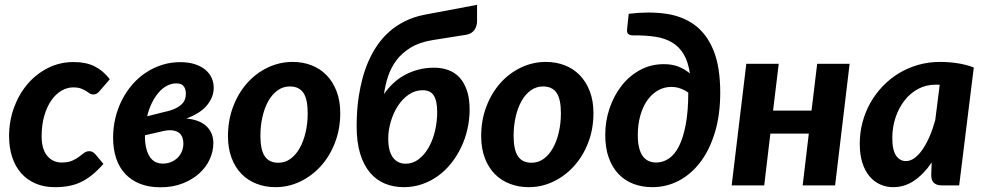

<svg xmlns="http://www.w3.org/2000/svg" viewBox="-20 -786 4176 814"><path d="M418.5 -91Q393.5 -63 370.2 -44.2Q347 -25.5 322.8 -14Q298.5 -2.5 271.5 2.5Q244.5 7.5 212 7.5Q167 7.5 131.2 -7.8Q95.5 -23 70.2 -51.2Q45 -79.5 31.8 -119.5Q18.5 -159.5 18.5 -209Q18.5 -272 39 -328.8Q59.5 -385.5 96 -428.8Q132.5 -472 182.8 -497.5Q233 -523 292.5 -523Q344 -523 380.5 -505Q417 -487 445.5 -450L401 -398.5Q396.5 -393 390 -389.2Q383.5 -385.5 376 -385.5Q367 -385.5 360 -390.2Q353 -395 344.2 -400.5Q335.5 -406 323 -410.8Q310.5 -415.5 290 -415.5Q264 -415.5 239.8 -401Q215.5 -386.5 197 -359.5Q178.5 -332.5 167.5 -294.2Q156.5 -256 156.5 -208Q156.5 -153.5 180.2 -125.2Q204 -97 242 -97Q268.5 -97 285.5 -104.5Q302.5 -112 314.5 -121Q326.5 -130 336.2 -137.5Q346 -145 359 -145Q366 -145 372.2 -141.8Q378.5 -138.5 383.5 -133L418.5 -91Z M886 -414.5Q886.5 -375 857.8 -340Q829 -305 770 -283.5Q794.5 -281.5 815.5 -274.2Q836.5 -267 851.8 -254Q867 -241 875.8 -222.2Q884.5 -203.5 884.5 -179Q884.5 -145 869.5 -111.5Q854.5 -78 825.5 -51.5Q796.5 -25 754.8 -8.5Q713 8 660 8Q611 8 573.8 -6.8Q536.5 -21.5 511 -48.8Q485.5 -76 472.5 -115Q459.5 -154 459.5 -202Q459.5 -245.5 469.2 -286Q479 -326.5 497.2 -362.2Q515.5 -398 541 -427.5Q566.5 -457 598.2 -478Q630 -499 666.8 -510.8Q703.5 -522.5 744 -522.5Q779 -522.5 805.5 -514Q832 -505.5 849.8 -491Q867.5 -476.5 876.8 -456.8Q886 -437 886 -414.5ZM594.5 -212.5Q594 -155 614 -122.8Q634 -90.5 675.5 -92.5Q694 -93.5 709.2 -100.8Q724.5 -108 735.2 -119.5Q746 -131 751.8 -146.2Q757.5 -161.5 757.5 -178Q757.5 -192 753 -203.8Q748.5 -215.5 738.8 -223Q729 -230.5 713.2 -233Q697.5 -235.5 675 -231ZM727 -432.5Q707.5 -432.5 688.5 -422.8Q669.5 -413 653.5 -394.8Q637.5 -376.5 624.5 -350.8Q611.5 -325 604 -293L675 -311Q704.5 -317 722.8 -325.8Q741 -334.5 751 -344.8Q761 -355 764.5 -366.2Q768 -377.5 768 -389Q768 -408 759 -420.2Q750 -432.5 727 -432.5Z M1160 -96Q1189 -96 1212 -113Q1235 -130 1251 -158.8Q1267 -187.5 1275.8 -225.5Q1284.5 -263.5 1284.5 -306Q1284.5 -366 1266 -392.8Q1247.5 -419.5 1208.5 -419.5Q1180 -419.5 1156.8 -402.8Q1133.5 -386 1117.5 -357.5Q1101.5 -329 1092.8 -290.8Q1084 -252.5 1084 -210Q1084 -151 1102.5 -123.5Q1121 -96 1160 -96ZM1148 7.5Q1105 7.5 1068 -6.8Q1031 -21 1004 -48.5Q977 -76 961.8 -116.5Q946.5 -157 946.5 -209Q946.5 -276.5 968.5 -334.2Q990.5 -392 1028 -434Q1065.5 -476 1115.5 -499.8Q1165.5 -523.5 1221 -523.5Q1264 -523.5 1300.8 -509.2Q1337.5 -495 1364.5 -467.2Q1391.5 -439.5 1407 -399Q1422.5 -358.5 1422.5 -306.5Q1422.5 -239.5 1400.5 -182Q1378.5 -124.5 1340.8 -82.5Q1303 -40.5 1253.2 -16.5Q1203.5 7.5 1148 7.5Z M1814 -616Q1758.5 -607 1721.2 -584.2Q1684 -561.5 1660.8 -530.5Q1637.5 -499.5 1625.2 -462.2Q1613 -425 1608 -387Q1624.5 -411.5 1646.5 -432.2Q1668.5 -453 1695.5 -467.8Q1722.5 -482.5 1753.8 -490.8Q1785 -499 1820.5 -499Q1853.5 -499 1881.2 -488.8Q1909 -478.5 1928.8 -456.8Q1948.5 -435 1959.8 -401.5Q1971 -368 1971 -322Q1971 -280.5 1962 -240Q1953 -199.5 1935.8 -163Q1918.5 -126.5 1894 -95.2Q1869.5 -64 1838.5 -41.2Q1807.5 -18.5 1770.5 -5.5Q1733.5 7.5 1692 7.5Q1648.5 7.5 1612 -7.5Q1575.5 -22.5 1548.8 -54Q1522 -85.5 1507 -134.2Q1492 -183 1492 -251Q1492 -279.5 1494 -313Q1496 -346.5 1501.8 -382.2Q1507.5 -418 1517.2 -454.8Q1527 -491.5 1542.2 -526.5Q1557.5 -561.5 1579.2 -593.5Q1601 -625.5 1630.2 -651.5Q1659.5 -677.5 1697 -696.2Q1734.5 -715 1782 -724L2002.5 -765.5V-696.5Q2002.5 -675.5 1991.8 -659.8Q1981 -644 1959 -639ZM1626 -198Q1626 -145.5 1645.5 -118.8Q1665 -92 1700 -92Q1730 -92 1754.5 -110.5Q1779 -129 1796.8 -159.8Q1814.5 -190.5 1824 -230Q1833.5 -269.5 1833.5 -311Q1833.5 -358 1819.2 -380.8Q1805 -403.5 1772 -403.5Q1739.5 -403.5 1712.8 -385Q1686 -366.5 1666.8 -336.8Q1647.5 -307 1636.8 -270.5Q1626 -234 1626 -198Z M2233.5 -96Q2262.5 -96 2285.5 -113Q2308.5 -130 2324.5 -158.8Q2340.5 -187.5 2349.2 -225.5Q2358 -263.5 2358 -306Q2358 -366 2339.5 -392.8Q2321 -419.5 2282 -419.5Q2253.5 -419.5 2230.2 -402.8Q2207 -386 2191 -357.5Q2175 -329 2166.2 -290.8Q2157.5 -252.5 2157.5 -210Q2157.5 -151 2176 -123.5Q2194.5 -96 2233.5 -96ZM2221.5 7.5Q2178.5 7.5 2141.5 -6.8Q2104.5 -21 2077.5 -48.5Q2050.5 -76 2035.2 -116.5Q2020 -157 2020 -209Q2020 -276.5 2042 -334.2Q2064 -392 2101.5 -434Q2139 -476 2189 -499.8Q2239 -523.5 2294.5 -523.5Q2337.5 -523.5 2374.2 -509.2Q2411 -495 2438 -467.2Q2465 -439.5 2480.5 -399Q2496 -358.5 2496 -306.5Q2496 -239.5 2474 -182Q2452 -124.5 2414.2 -82.5Q2376.5 -40.5 2326.8 -16.5Q2277 7.5 2221.5 7.5Z M2645.5 -727.5Q2731.5 -738 2803 -727.8Q2874.5 -717.5 2925.8 -679.5Q2977 -641.5 3005.2 -571.8Q3033.5 -502 3033.5 -393Q3033.5 -300 3011.2 -225.8Q2989 -151.5 2950 -99.8Q2911 -48 2858.5 -20.2Q2806 7.5 2745.5 7.5Q2702.5 7.5 2666 -6.2Q2629.5 -20 2602.8 -47.8Q2576 -75.5 2561 -117Q2546 -158.5 2546 -214Q2546 -272.5 2564.2 -326.5Q2582.5 -380.5 2615 -422.2Q2647.5 -464 2693.2 -489Q2739 -514 2794.5 -514Q2829 -514 2855.8 -503.8Q2882.5 -493.5 2905 -474.5Q2897.5 -524 2878.8 -555.8Q2860 -587.5 2830.2 -605.5Q2800.5 -623.5 2759.5 -630Q2718.5 -636.5 2665.5 -636Q2648 -636 2642.2 -643.2Q2636.5 -650.5 2639 -666ZM2762 -97Q2791 -97 2816 -114Q2841 -131 2859 -167Q2877 -203 2887.5 -259.2Q2898 -315.5 2898 -393.5Q2883.5 -404 2865.2 -410.8Q2847 -417.5 2826 -417.5Q2794.5 -417.5 2768.2 -402Q2742 -386.5 2723.2 -359.2Q2704.5 -332 2694.2 -294.5Q2684 -257 2684 -213.5Q2684 -182 2689.5 -159.8Q2695 -137.5 2705.2 -123.8Q2715.5 -110 2729.8 -103.5Q2744 -97 2762 -97Z M3582 -515.5 3520.5 0H3383L3409 -219.5H3246L3220 0H3082L3144 -515.5H3281.5L3257.5 -317H3420.5L3444.5 -515.5Z M4046.5 0H3973Q3960 0 3951.2 -3.5Q3942.5 -7 3937.2 -13Q3932 -19 3930 -27Q3928 -35 3928 -44.5L3930 -97Q3897 -48.5 3856.2 -20.5Q3815.5 7.5 3766.5 7.5Q3738 7.5 3712.2 -3.8Q3686.5 -15 3667 -37.8Q3647.5 -60.5 3636.2 -95.2Q3625 -130 3625 -176.5Q3625 -223 3636.5 -266.8Q3648 -310.5 3669.5 -349Q3691 -387.5 3721.8 -419.8Q3752.5 -452 3790.2 -475Q3828 -498 3872.2 -510.8Q3916.5 -523.5 3965.5 -523.5Q4001.5 -523.5 4037.5 -518.2Q4073.5 -513 4108.5 -500ZM3821 -103Q3839.5 -103 3857.8 -116.5Q3876 -130 3892 -153.5Q3908 -177 3921.5 -208.5Q3935 -240 3945 -276.5L3964 -426.5Q3959 -427 3954.5 -427Q3950 -427 3946 -427Q3906 -427 3872.5 -409Q3839 -391 3814.8 -360Q3790.5 -329 3776.8 -288Q3763 -247 3763 -201.5Q3763 -149.5 3779 -126.2Q3795 -103 3821 -103Z"/></svg>

Font: Lato Heavy
Style: Italic
Weight: 800
Italic angle: -7°
Designer: Lukasz Dziedzic
Foundry: tyPoland Lukasz Dziedzic
Version: Version 2.007; 2014-02-27